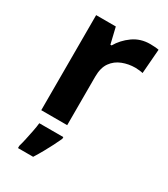

<svg xmlns="http://www.w3.org/2000/svg" viewBox="-191 -645 836 955"><g transform="rotate(30 227.0 -167.5)"><path d="M383 -556Q394 -556 409 -555Q424 -554 433 -552L422 -412Q415 -414 401.5 -415.5Q388 -417 378 -417Q340 -417 305 -403.5Q270 -390 248.5 -360Q227 -330 227 -278V0H78V-546H191L213 -454H220Q244 -496 286 -526Q328 -556 383 -556ZM240 71Q230 93 217.5 117.5Q205 142 190.5 168Q176 194 159 221H72V208Q78 188 83.5 162Q89 136 94.5 109Q100 82 102 61H240Z"/></g></svg>

Font: Noto Sans Adlam Unjoined
Style: Regular
Weight: 400
Designer: Mark Jamra, Neil Patel
Foundry: JamraPatel LLC
Version: Version 3.001